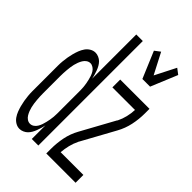

<svg xmlns="http://www.w3.org/2000/svg" viewBox="-227 -854 955 955"><g transform="rotate(45 250.0 -377.0)"><path d="M97 8Q82 8 68.5 0Q55 -8 46 -21Q37 -34 31.5 -48.5Q26 -63 22 -78Q18 -93 15.5 -108Q13 -123 11.5 -138.5Q10 -154 10 -169.5Q10 -185 10 -200V-320Q10 -335 10 -350.5Q10 -366 11.5 -381.5Q13 -397 15.5 -412Q18 -427 22 -442Q26 -457 31.5 -471.5Q37 -486 46 -499Q55 -512 68.5 -520Q82 -528 97 -528Q108 -528 119.5 -523Q131 -518 139 -510Q147 -502 153 -491.5Q159 -481 163 -470Q167 -459 170.5 -447.5Q174 -436 176 -424V-735H222V0H176V-96Q174 -84 170.5 -72.5Q167 -61 163 -50Q159 -39 153 -28.5Q147 -18 139 -10Q131 -2 119.5 3Q108 8 97 8ZM116 -47Q127 -47 136.5 -53.5Q146 -60 152 -70Q158 -80 161.5 -90.5Q165 -101 167.5 -111.5Q170 -122 172 -133Q174 -144 175 -155.5Q176 -167 176 -178Q176 -189 176 -200V-320Q176 -331 176 -342Q176 -353 175 -364.5Q174 -376 172 -387Q170 -398 167.5 -408.5Q165 -419 161.5 -429.5Q158 -440 152 -450Q146 -460 136 -466.5Q126 -473 116 -473Q105 -473 95.5 -466.5Q86 -460 80 -450Q74 -440 70 -429.5Q66 -419 63.5 -408.5Q61 -398 59.5 -387Q58 -376 57 -364.5Q56 -353 55.5 -342Q55 -331 55 -320V-200Q55 -189 55.5 -178Q56 -167 57 -155.5Q58 -144 59.5 -133Q61 -122 63.5 -111.5Q66 -101 70 -90.5Q74 -80 80 -70Q86 -60 95.5 -53.5Q105 -47 116 -47ZM354 -600 295 -740 324 -762 381 -652 437 -762 466 -740 408 -600ZM278 0V-33Q278 -73 286 -113Q294 -153 314 -189L410 -364Q411 -365 411.5 -366Q412 -367 413 -368Q424 -390 430 -415Q436 -440 437 -465H278V-520H484V-488Q484 -447 475.5 -407Q467 -367 447 -331L351 -156Q350 -155 349.5 -154Q349 -153 349 -152Q338 -130 332 -105Q326 -80 324 -55H484V0Z"/></g></svg>

Font: Iosevka Term Curly Light
Style: Regular
Weight: 300
Designer: Belleve Invis
Foundry: Belleve Invis
Version: Version 32.3.0